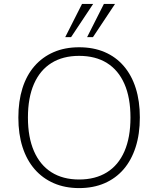

<svg xmlns="http://www.w3.org/2000/svg" viewBox="-20 -955 810 983"><path d="M385 8Q313 8 255.5 -17Q198 -42 157.5 -88.5Q117 -135 95.5 -201.5Q74 -268 74 -353Q74 -437 95 -503.5Q116 -570 156.5 -616.5Q197 -663 254.5 -688Q312 -713 385 -713Q458 -713 515.5 -688.5Q573 -664 613.5 -617Q654 -570 675 -503.5Q696 -437 696 -354Q696 -269 674.5 -202Q653 -135 613 -88.5Q573 -42 515.5 -17Q458 8 385 8ZM385 -36Q468 -36 527 -72.5Q586 -109 617 -180Q648 -251 648 -353Q648 -455 617 -525.5Q586 -596 527.5 -632.5Q469 -669 385 -669Q302 -669 243.5 -632.5Q185 -596 154 -525.5Q123 -455 123 -353Q123 -252 154 -181Q185 -110 243.5 -73Q302 -36 385 -36ZM314 -765 400 -935H457L344 -765ZM426 -765 512 -935H569L456 -765Z"/></svg>

Font: Nunito Sans 10pt ExtraLight
Style: Regular
Weight: 250
Designer: Vernon Adams
Foundry: Vernon Adams
Version: Version 3.101;gftools[0.9.27]